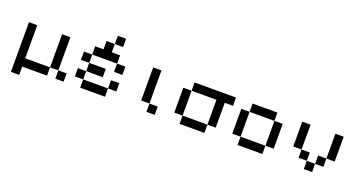

<svg xmlns="http://www.w3.org/2000/svg" viewBox="-40 -1206 3551 1891"><g transform="rotate(20 1736.0 -261.0)"><path d="M520.8 -86.8H434V-434H520.8ZM520.8 -86.8H607.6V0H520.8ZM86.8 86.8V-434H173.6V-86.8H434V0H173.6V86.8Z M781.2 -260.4H694.4V-347.2H781.2ZM1041.7 -86.8V-173.6H1128.5V-86.8ZM954.9 -520.8V-607.6H1041.7V-520.8ZM1041.7 -347.2H1128.5V-260.4H1041.7ZM1041.7 -347.2H781.2V-434H868.1V-520.8H954.9V-434H1041.7ZM781.2 -86.8H1041.7V0H781.2ZM781.2 -86.8H694.4V-173.6H781.2ZM781.2 -260.4H954.9V-173.6H781.2Z M1475.7 -86.8H1562.5V0H1475.7ZM1475.7 -86.8H1388.9V-434H1475.7Z M1822.9 -347.2V-434H2256.9V-347.2H2170.1V-86.8H2083.3V-347.2ZM2083.3 -86.8V0H1822.9V-86.8ZM1822.9 -86.8H1736.1V-347.2H1822.9Z M2691 -347.2H2777.8V-86.8H2691ZM2691 0H2430.6V-86.8H2691ZM2691 -347.2H2430.6V-434H2691ZM2430.6 -86.8H2343.8V-347.2H2430.6Z M3125 -86.8H3038.2V-173.6H3125ZM3211.8 -173.6H3298.6V-86.8H3211.8ZM3298.6 -173.6V-434H3385.4V-173.6ZM3038.2 -173.6H2951.4V-434H3038.2ZM3125 -86.8H3211.8V0H3125Z"/></g></svg>

Font: 8-bit Operator+ 8
Style: Regular
Weight: 400
Designer: GrandChaos9000
Version: Version 1.3.0 - August 1, 2014